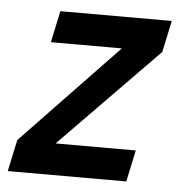

<svg xmlns="http://www.w3.org/2000/svg" viewBox="-57 -500 515 539"><g transform="rotate(5 200.5 -230.0)"><path d="M273 -371H73L92 -460H406L387 -371L111 -89H337L318 0H-16L3 -89Z"/></g></svg>

Font: Quattrocento Sans
Style: Bold Italic
Weight: 700
Designer: Pablo Impallari
Foundry: Pablo Impallari, Igino Marini, Brenda Gallo
Version: Version 2.000